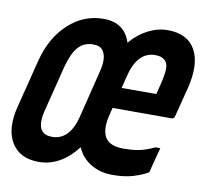

<svg xmlns="http://www.w3.org/2000/svg" viewBox="-79 -620 756 704"><g transform="rotate(10 299.0 -268.0)"><path d="M252 -547Q331 -547 353 -476Q382 -510 418 -528.5Q454 -547 491 -547Q565 -547 594 -495Q623 -443 600 -350L572 -241Q570 -231 560 -231H341L334 -204Q319 -142 341 -114Q360 -91 404 -91Q440 -91 464.5 -96Q489 -101 521 -116H539Q533 -94 527 -72Q521 -50 516 -28Q516 -22 509 -19Q492 -9 460 1Q428 11 383 11Q336 11 301 -10.5Q266 -32 251 -69Q189 11 108 11Q37 11 6.5 -39.5Q-24 -90 -3 -174L42 -352Q64 -441 121 -494Q178 -547 252 -547ZM462 -449Q395 -449 372 -354L361 -309H490L501 -353Q508 -383 509 -402.5Q510 -422 502 -433Q489 -449 462 -449ZM97 -176Q85 -125 101 -104Q113 -88 140 -88Q205 -88 228 -177L271 -351Q286 -406 268 -432Q258 -448 231 -448Q197 -448 176 -425Q155 -402 141 -351Z"/></g></svg>

Font: Recursive Mn Lnr St SmB
Style: Italic
Weight: 600
Italic angle: -15°
Monospace: yes
Version: Version 1.079;hotconv 1.0.112;makeotfexe 2.5.65598; ttfautoh